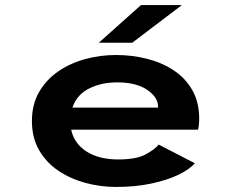

<svg xmlns="http://www.w3.org/2000/svg" viewBox="-20 -730 915 761"><path d="M440.5 11Q378.5 11 319 -5Q259.5 -21 211.5 -53.2Q163.5 -85.5 135 -134.8Q106.5 -184 106.5 -250.5Q106.5 -316 134.8 -365Q163 -414 210.5 -446.8Q258 -479.5 317.5 -495.8Q377 -512 439.5 -512Q503.5 -512 562.8 -497Q622 -482 668.5 -451.2Q715 -420.5 742.2 -372.8Q769.5 -325 769.5 -259.5Q769.5 -246.5 768.2 -235Q767 -223.5 765 -216H262Q274 -161 323 -129.5Q372 -98 448.5 -98Q521 -98 558 -118.5Q595 -139 609 -157L752 -83Q732 -59 687.5 -37.5Q643 -16 579.8 -2.5Q516.5 11 440.5 11ZM444 -403.5Q382 -403.5 333.2 -379.2Q284.5 -355 267 -303.5H606.5V-307Q606.5 -344.5 563.2 -374Q520 -403.5 444 -403.5ZM504 -560.5H371.5L539 -710H701Z"/></svg>

Font: Trispace SemiExpanded SemiBold
Style: Regular
Weight: 600
Width: 6
Designer: Tyler Finck
Foundry: Etcetera Type Company
Version: Version 1.210; ttfautohint (v1.8.3)